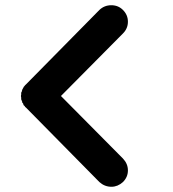

<svg xmlns="http://www.w3.org/2000/svg" viewBox="-20 -714 660 734"><path d="M213 -347 450 -108Q469 -88 469 -62.5Q469 -37 450 -18Q430 0 406 0Q380 0 360 -18L79 -303Q76 -304 74 -309L71 -311Q70 -312 68 -319Q65 -320 65 -323Q65 -324 64.5 -326Q64 -328 63 -329Q63 -331 62 -332L61 -334V-341Q61 -342 60.5 -343.5Q60 -345 60 -347Q60 -348 60.5 -350Q61 -352 61 -352V-359Q61 -360 62 -362L63 -363Q64 -365 64 -367Q64 -369 65 -371Q65 -372 65.5 -372Q66 -372 66 -373Q67 -374 68.5 -377.5Q70 -381 71 -382Q71 -384 73 -384Q75 -388 79 -391L360 -676Q379 -694 405.5 -694Q432 -694 450 -676Q469 -657 469 -631Q469 -605 450 -586Z"/></svg>

Font: Quicksand
Style: Bold
Weight: 700
Designer: Andrew Paglinawan
Foundry: Andrew Paglinawan
Version: 1.002